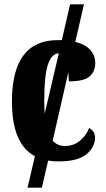

<svg xmlns="http://www.w3.org/2000/svg" viewBox="-20 -734 488 885"><path d="M418 -100Q418 -56 378.5 -23Q339 10 249 10Q222 10 202 6L173 131H107L141 -14Q35 -70 35 -266Q35 -549 246 -549H265L303 -714H367L327 -541Q374 -529 396.5 -503.5Q419 -478 419 -444Q419 -405 393.5 -382Q368 -359 297 -359Q297 -375 295 -401L223 -86Q244 -61 279 -61Q318 -61 347 -84Q376 -107 391 -144Q418 -129 418 -100ZM186 -210 251 -488Q219 -488 201.5 -438Q184 -388 184 -267Q184 -244 186 -210Z"/></svg>

Font: Noto Serif CondExtraBold
Style: Regular
Weight: 800
Width: 3
Designer: Monotype Design Team
Foundry: Monotype Imaging Inc.
Version: Version 1.001